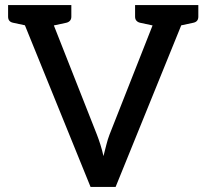

<svg xmlns="http://www.w3.org/2000/svg" viewBox="-20 -739 816 759"><path d="M338 0 46 -719H134Q149 -719 158 -712Q167 -705 171 -694L363 -207Q370 -189 377 -167Q384 -145 389 -122Q395 -145 400.5 -167Q406 -189 413 -207L605 -694Q608 -703 617.5 -711Q627 -719 641 -719H729L437 0ZM119 -692V-719H194V-692ZM590 -692V-719H665V-692ZM113 -719 102 -634 32 -649Q22 -651 17 -657Q12 -663 12 -673V-719ZM262 -719V-673Q262 -663 256.5 -657Q251 -651 242 -649L172 -634L160 -719ZM615 -719 604 -634 534 -649Q525 -651 519.5 -657Q514 -663 514 -673V-719ZM764 -719V-673Q764 -663 759 -657Q754 -651 744 -649L674 -634L663 -719Z"/></svg>

Font: Aleo Medium
Style: Regular
Weight: 500
Designer: Alessio Laiso
Foundry: Alessio Laiso
Version: Version 2.001;gftools[0.9.29]